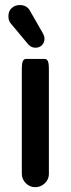

<svg xmlns="http://www.w3.org/2000/svg" viewBox="-20 -735 283 769"><path d="M67.4 -39.1V-458Q67.4 -473.1 69.1 -482.2Q70.8 -491.2 74.7 -495.1Q78.6 -499 84 -499H159.2Q164.6 -499 168.5 -495.1Q172.4 -491.2 174.1 -482.2Q175.8 -473.1 175.8 -458V-39.1Q175.8 -14.2 155.8 2.4Q140.6 14.6 121.1 14.6Q99.1 14.6 83.3 -1.2Q67.4 -17.1 67.4 -39.1ZM158.2 -580.1Q158.2 -564.5 147.9 -553.7Q137.7 -543.9 122.1 -543.9Q106.4 -543.9 95.7 -554.7L92.8 -557.6L25.9 -637.7Q13.7 -649.9 13.7 -669.9Q13.7 -690.4 26.6 -702.6Q39.6 -714.8 59.6 -714.8Q79.6 -714.8 92.3 -702.6Q97.2 -697.8 100.6 -690.9L150.4 -604Q158.2 -590.3 158.2 -580.1Z"/></svg>

Font: YuPearl-SemiBold
Style: SemiBold
Weight: 600
Designer: Max Yao
Foundry: Max-Everyday
Version: Version 1.011; ttfautohint (v1.8.3)